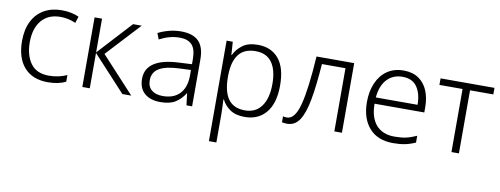

<svg xmlns="http://www.w3.org/2000/svg" viewBox="-63 -875 3766 1445"><g transform="rotate(10 1820.0 -153.0)"><path d="M301 10Q184 10 120.5 -61.5Q57 -133 57 -263Q57 -352 89 -414.5Q121 -477 178.5 -509.5Q236 -542 312 -542Q351 -542 384.5 -535Q418 -528 444 -516L428 -466Q372 -491 312 -491Q218 -491 167 -430Q116 -369 116 -264Q116 -164 161 -102Q206 -40 300 -40Q340 -40 375 -48Q410 -56 438 -69V-18Q412 -5 378 2.5Q344 10 301 10Z M858 -532H924L685 -274L938 0H870L621 -270V0H564V-532H621V-274Z M1225 -541Q1315 -541 1359 -497Q1403 -453 1403 -358V0H1360L1349 -90H1347Q1319 -45 1277 -17.5Q1235 10 1161 10Q1085 10 1040.5 -28Q996 -66 996 -139Q996 -218 1060.5 -260Q1125 -302 1250 -307L1347 -312V-349Q1347 -428 1315.5 -460.5Q1284 -493 1223 -493Q1182 -493 1144 -482.5Q1106 -472 1068 -452L1050 -498Q1087 -517 1132 -529Q1177 -541 1225 -541ZM1347 -268 1257 -264Q1155 -260 1105 -229.5Q1055 -199 1055 -138Q1055 -89 1086 -63.5Q1117 -38 1171 -38Q1254 -38 1299.5 -85Q1345 -132 1347 -217Z M1811 -542Q1913 -542 1970.5 -473.5Q2028 -405 2028 -269Q2028 -133 1968.5 -61.5Q1909 10 1806 10Q1735 10 1692.5 -20Q1650 -50 1630 -92H1626Q1627 -66 1628.5 -37Q1630 -8 1630 18V236H1573V-532H1620L1627 -432H1630Q1650 -476 1693.5 -509Q1737 -542 1811 -542ZM1803 -492Q1715 -492 1673 -436.5Q1631 -381 1630 -276V-266Q1630 -152 1671.5 -95.5Q1713 -39 1799 -39Q1881 -39 1925 -100Q1969 -161 1969 -270Q1969 -377 1927.5 -434.5Q1886 -492 1803 -492Z M2548 0H2490V-483H2310Q2298 -315 2278 -207Q2258 -99 2223 -47Q2188 5 2129 5Q2116 5 2106 3.5Q2096 2 2090 1V-45Q2099 -41 2120 -41Q2181 -41 2212.5 -160.5Q2244 -280 2260 -532H2548Z M2926 -542Q2994 -542 3040 -510.5Q3086 -479 3109 -424Q3132 -369 3132 -298V-258H2752Q2752 -153 2801 -96.5Q2850 -40 2942 -40Q2992 -40 3029 -48Q3066 -56 3110 -76V-24Q3070 -6 3031 2Q2992 10 2940 10Q2821 10 2757 -63Q2693 -136 2693 -262Q2693 -343 2720.5 -406.5Q2748 -470 2800 -506Q2852 -542 2926 -542ZM2925 -494Q2852 -494 2806.5 -445Q2761 -396 2753 -306H3072Q3072 -390 3036.5 -442Q3001 -494 2925 -494Z M3620 -482H3442V0H3385V-482H3208V-532H3620Z"/></g></svg>

Font: BC Sans Light
Style: Regular
Weight: 300
Designer: Monotype Design Team
Foundry: Monotype Imaging Inc.
Version: Version 2.000;GOOG;noto-source:20170915:90ef993387c0